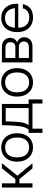

<svg xmlns="http://www.w3.org/2000/svg" viewBox="1193 -1744 714 3140"><g transform="rotate(-90 1550.0 -174.0)"><path d="M53.5 -500H122V-280H190.5L368 -500H451.5L246.5 -247L450.5 0H367L190 -214H122V0H53.5Z M476 -252Q476 -330 505.2 -388.2Q534.5 -446.5 587 -478.8Q639.5 -511 709.5 -511Q778.5 -511 830.8 -478.8Q883 -446.5 912 -388.2Q941 -330 941 -252Q941 -173.5 912 -114.8Q883 -56 830.8 -23.5Q778.5 9 709.5 9Q639.5 9 587 -23.5Q534.5 -56 505.2 -114.8Q476 -173.5 476 -252ZM871 -252Q871 -345 828.5 -396.2Q786 -447.5 709.5 -447.5Q632 -447.5 589 -396.2Q546 -345 546 -252Q546 -158 589 -106.2Q632 -54.5 709.5 -54.5Q786 -54.5 828.5 -106.2Q871 -158 871 -252Z M1073 -500H1420V-62.5H1494V163H1427V0H1016V163H947.5V-62.5H998.5Q1014.5 -79 1027 -103Q1039.5 -127 1049 -172Q1058.5 -217 1064.5 -295.5Q1070.5 -374 1073 -500ZM1073.5 -62.5H1352.5V-437.5H1135.5Q1134 -349.5 1130 -290Q1126 -230.5 1120.2 -192.2Q1114.5 -154 1107 -130.8Q1099.5 -107.5 1091 -92.2Q1082.5 -77 1073.5 -62.5Z M1540.5 -252Q1540.5 -330 1569.8 -388.2Q1599 -446.5 1651.5 -478.8Q1704 -511 1774 -511Q1843 -511 1895.2 -478.8Q1947.5 -446.5 1976.5 -388.2Q2005.5 -330 2005.5 -252Q2005.5 -173.5 1976.5 -114.8Q1947.5 -56 1895.2 -23.5Q1843 9 1774 9Q1704 9 1651.5 -23.5Q1599 -56 1569.8 -114.8Q1540.5 -173.5 1540.5 -252ZM1935.5 -252Q1935.5 -345 1893 -396.2Q1850.5 -447.5 1774 -447.5Q1696.5 -447.5 1653.5 -396.2Q1610.5 -345 1610.5 -252Q1610.5 -158 1653.5 -106.2Q1696.5 -54.5 1774 -54.5Q1850.5 -54.5 1893 -106.2Q1935.5 -158 1935.5 -252Z M2428.5 -252Q2467.5 -236.5 2489.2 -206Q2511 -175.5 2511 -136Q2511 -74.5 2469.8 -37.2Q2428.5 0 2361 0H2100V-500H2356.5Q2421 -500 2461.2 -461.5Q2501.5 -423 2501.5 -360.5Q2501.5 -323 2482.2 -295Q2463 -267 2428.5 -252ZM2351 -280Q2389 -280 2409.5 -300.5Q2430 -321 2430 -357.5Q2430 -398 2408 -419.8Q2386 -441.5 2345.5 -441.5H2171.5V-280ZM2349 -58.5Q2392.5 -58.5 2416.8 -79.2Q2441 -100 2441 -138.5Q2441 -178.5 2417.2 -200.5Q2393.5 -222.5 2351 -222.5H2171.5V-58.5Z M2595 -251Q2595 -330.5 2623.8 -389Q2652.5 -447.5 2705.2 -479.2Q2758 -511 2829 -511Q2896 -511 2948 -479Q3000 -447 3029.5 -390.8Q3059 -334.5 3059 -261.5V-232H2665Q2669.5 -144 2713 -98.2Q2756.5 -52.5 2835 -52.5Q2897.5 -52.5 2935.2 -80.8Q2973 -109 2982.5 -156.5H3052.5Q3036.5 -78 2982.2 -34.5Q2928 9 2835 9Q2761.5 9 2707.5 -22.5Q2653.5 -54 2624.2 -112.2Q2595 -170.5 2595 -251ZM2828 -449.5Q2681 -449.5 2666 -288H2986.5Q2980 -362 2936.8 -405.8Q2893.5 -449.5 2828 -449.5Z"/></g></svg>

Font: Overused Grotesk Book
Style: Regular
Weight: 375
Version: Version 0.004